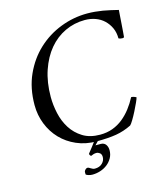

<svg xmlns="http://www.w3.org/2000/svg" viewBox="-123 -768 898 1039"><g transform="rotate(-15 325.5 -249.0)"><path d="M316 68Q325 68 334.5 75Q344 82 344 98Q344 118 328.5 133Q313 148 287 148Q280 148 275 145.5Q270 143 265.5 140.5Q261 138 257 135.5Q253 133 248 133Q243 133 237.5 138Q232 143 230 149Q229 154 229.5 157.5Q230 161 230 166Q235 170 245.5 173Q256 176 266 176Q288 176 310 169Q332 162 349.5 148.5Q367 135 378 115.5Q389 96 389 72Q389 53 379.5 40Q370 27 351 27H322L348 0H324Q315 13 301.5 30Q288 47 277 61Q275 65 279 70.5Q283 76 285 76Q294 72 300.5 70Q307 68 316 68ZM463 -674Q386 -674 313.5 -646Q241 -618 184.5 -565.5Q128 -513 94 -438Q60 -363 60 -268Q60 -212 80 -161.5Q100 -111 136 -73.5Q172 -36 222.5 -14Q273 8 334 8Q400 8 444.5 0.5Q489 -7 531 -28Q537 -33 548.5 -52Q560 -71 572 -94.5Q584 -118 593.5 -139Q603 -160 604 -167Q604 -167 595 -171Q586 -175 576 -175Q560 -144 538.5 -116Q517 -88 491 -67Q465 -46 433 -34Q401 -22 362 -22Q305 -22 265.5 -46.5Q226 -71 201.5 -109.5Q177 -148 166.5 -195.5Q156 -243 156 -288Q156 -370 178.5 -436Q201 -502 239.5 -548Q278 -594 330 -618.5Q382 -643 441 -643Q473 -643 500.5 -633Q528 -623 548 -604Q568 -585 580 -559Q592 -533 592 -500Q598 -497 604 -496Q610 -495 615 -495Q618 -495 620.5 -496.5Q623 -498 623 -500Q624 -511 625.5 -530Q627 -549 628.5 -571Q630 -593 631.5 -614Q633 -635 634 -648Q613 -653 592 -658Q571 -663 549.5 -666.5Q528 -670 506.5 -672Q485 -674 463 -674Z"/></g></svg>

Font: Vermiglione
Style: Italic
Weight: 400
Italic angle: -11°
Version: Version 1.105